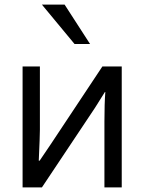

<svg xmlns="http://www.w3.org/2000/svg" viewBox="-20 -814 627 834"><path d="M78.1 0Q78.1 -130.9 78.1 -525.4Q96.7 -525.4 153.3 -525.4Q153.3 -456.1 153.3 -250Q153.3 -223.6 148.4 -116.2Q149.4 -116.2 152.3 -116.2Q165 -134.8 201.2 -188.5Q256.8 -272.5 424.8 -525.4Q446.3 -525.4 508.8 -525.4Q508.8 -393.6 508.8 0Q490.2 0 433.6 0Q433.6 -71.3 433.6 -286.1Q433.6 -364.3 437.5 -414.1Q436.5 -414.1 435.5 -414.1Q424.8 -396.5 392.6 -345.7Q335 -258.8 162.1 0Q141.6 0 78.1 0ZM162.1 -793.9Q186.5 -793.9 260.7 -793.9Q288.1 -751 371.1 -623Q354.5 -623 303.7 -623Q268.6 -666 162.1 -793.9Z"/></svg>

Font: Gothic A1
Style: Regular
Weight: 400
Designer: HanYang I&C Co.,Ltd.
Version: Version 2.50